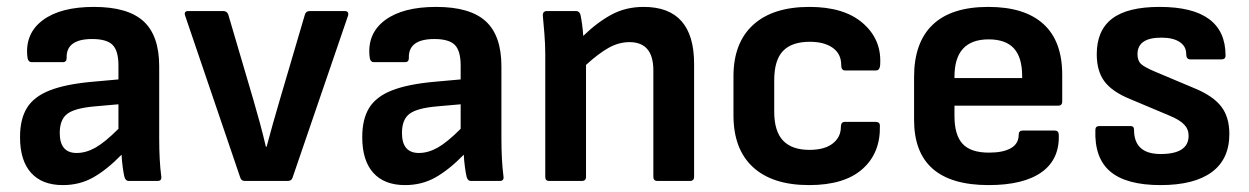

<svg xmlns="http://www.w3.org/2000/svg" viewBox="-20 -524 3617 556"><path d="M162 12Q102 12 70 -23.5Q38 -59 38 -127Q38 -179 58 -211.5Q78 -244 123.5 -262Q169 -280 245 -287L323 -294V-334Q323 -377 306 -394Q289 -411 247 -411Q171 -411 173 -356Q173 -344 162 -344H72Q60 -344 59 -362Q53 -428 104.5 -466Q156 -504 252 -504Q350 -504 395.5 -462.5Q441 -421 441 -332V-124Q441 -91 442.5 -63.5Q444 -36 447 -13Q449 0 436 0H353Q343 0 340 -13Q338 -21 335.5 -39Q333 -57 332 -76Q290 -33 250.5 -10.5Q211 12 162 12ZM153 -139Q153 -81 202 -81Q229 -81 256.5 -96.5Q284 -112 323 -151V-222L255 -216Q197 -211 175 -194.5Q153 -178 153 -139Z M689 0Q679 0 676 -9L516 -479Q512 -492 525 -492H627Q637 -492 641 -482L714 -234Q724 -200 733 -166.5Q742 -133 750 -99H752Q761 -133 770.5 -166.5Q780 -200 790 -234L863 -482Q866 -492 877 -492H978Q991 -492 988 -479L827 -9Q824 0 813 0Z M1153 12Q1093 12 1061 -23.5Q1029 -59 1029 -127Q1029 -179 1049 -211.5Q1069 -244 1114.5 -262Q1160 -280 1236 -287L1314 -294V-334Q1314 -377 1297 -394Q1280 -411 1238 -411Q1162 -411 1164 -356Q1164 -344 1153 -344H1063Q1051 -344 1050 -362Q1044 -428 1095.5 -466Q1147 -504 1243 -504Q1341 -504 1386.5 -462.5Q1432 -421 1432 -332V-124Q1432 -91 1433.5 -63.5Q1435 -36 1438 -13Q1440 0 1427 0H1344Q1334 0 1331 -13Q1329 -21 1326.5 -39Q1324 -57 1323 -76Q1281 -33 1241.5 -10.5Q1202 12 1153 12ZM1144 -139Q1144 -81 1193 -81Q1220 -81 1247.5 -96.5Q1275 -112 1314 -151V-222L1246 -216Q1188 -211 1166 -194.5Q1144 -178 1144 -139Z M1570 0Q1559 0 1559 -12V-367Q1559 -395 1556.5 -426Q1554 -457 1552 -478Q1551 -492 1564 -492H1648Q1658 -492 1661 -481Q1663 -472 1665.5 -454.5Q1668 -437 1669 -420Q1709 -459 1750.5 -481.5Q1792 -504 1844 -504Q1990 -504 1990 -339V-12Q1990 0 1978 0H1884Q1872 0 1872 -12V-320Q1872 -402 1803 -402Q1772 -402 1742.5 -385.5Q1713 -369 1677 -336V-12Q1677 0 1665 0Z M2323 12Q2217 12 2160.5 -40Q2104 -92 2104 -190V-303Q2104 -400 2161 -452Q2218 -504 2324 -504Q2424 -504 2478 -457.5Q2532 -411 2529 -341Q2529 -320 2517 -320H2427Q2416 -320 2416 -336Q2416 -368 2391.5 -385.5Q2367 -403 2325 -403Q2273 -403 2247.5 -376.5Q2222 -350 2222 -291V-201Q2222 -144 2247.5 -117Q2273 -90 2324 -90Q2368 -90 2391.5 -108.5Q2415 -127 2415 -156Q2415 -171 2426 -171H2516Q2528 -171 2528 -160Q2530 -81 2477.5 -34.5Q2425 12 2323 12Z M2843 12Q2627 12 2627 -177V-301Q2627 -401 2681 -452.5Q2735 -504 2842 -504Q2947 -504 3001.5 -454.5Q3056 -405 3056 -308V-230Q3056 -218 3044 -218H2744V-188Q2744 -133 2767.5 -107.5Q2791 -82 2844 -82Q2885 -82 2907.5 -95Q2930 -108 2930 -134Q2930 -146 2942 -146H3034Q3045 -146 3046 -135Q3049 -63 2996.5 -25.5Q2944 12 2843 12ZM2744 -298H2940V-303Q2940 -358 2916 -384Q2892 -410 2843 -410Q2744 -410 2744 -302Z M3341 12Q3242 12 3195.5 -27Q3149 -66 3152 -148Q3152 -159 3164 -159H3254Q3264 -159 3264 -148Q3264 -78 3341 -78Q3422 -78 3422 -131Q3422 -150 3409 -163.5Q3396 -177 3367 -189L3253 -237Q3201 -258 3178.5 -288Q3156 -318 3156 -367Q3156 -436 3200.5 -470Q3245 -504 3338 -504Q3529 -504 3529 -363Q3529 -352 3517 -352H3427Q3415 -352 3415 -368Q3415 -390 3396 -402.5Q3377 -415 3343 -415Q3274 -415 3274 -367Q3274 -348 3284.5 -338.5Q3295 -329 3326 -316L3440 -268Q3493 -246 3516.5 -215.5Q3540 -185 3540 -136Q3540 -63 3489 -25.5Q3438 12 3341 12Z"/></svg>

Font: Sofia Sans
Style: Bold
Weight: 700
Designer: Botio Nikoltchev, Ani Petrova
Foundry: lettersoup
Version: Version 4.100; ttfautohint (v1.8.4.7-5d5b)